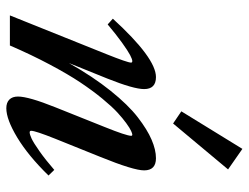

<svg xmlns="http://www.w3.org/2000/svg" viewBox="-109 -660 780 602"><g transform="rotate(90 281.0 -359.0)"><path d="M367.2 -511.7 329.1 -537.6 446.8 -729 511.2 -684.1ZM28.3 0 149.4 -301.8Q176.3 -369.1 176.3 -379.9Q176.3 -383.8 171.4 -383.8Q166 -383.8 152.8 -377Q139.6 -370.1 113.8 -351.6Q87.9 -333 56.6 -306.6L38.6 -322.8Q162.1 -458 221.7 -458Q259.3 -458 259.3 -420.9Q259.3 -388.2 226.6 -306.2L177.7 -185.1Q220.2 -260.3 264.6 -315.7Q309.1 -371.1 347.7 -400.9Q386.2 -430.7 418 -444.3Q449.7 -458 476.1 -458Q514.2 -458 514.2 -420.9Q514.2 -387.7 472.2 -284.2L415 -142.1Q390.1 -79.6 390.1 -66.9Q390.1 -62 395 -62Q401.4 -62 414.6 -68.1Q427.7 -74.2 454.1 -92.8Q480.5 -111.3 512.7 -139.2L530.3 -121.1Q468.3 -57.6 411.4 -23.2Q354.5 11.2 319.3 11.2Q301.8 11.2 292.2 1.7Q282.7 -7.8 282.7 -25.4Q282.7 -58.6 316.4 -142.6L377.9 -296.4Q405.8 -365.7 405.8 -380.4Q405.8 -383.8 401.9 -383.8Q398.9 -383.8 390.6 -380.1Q382.3 -376.5 366.7 -365.2Q351.1 -354 332.5 -336.9Q314 -319.8 289.1 -289.6Q264.2 -259.3 238.5 -220.9Q212.9 -182.6 182.4 -125.2Q151.9 -67.9 122.6 0Z"/></g></svg>

Font: Elstob 8pt SemiBold
Style: Italic
Weight: 600
Italic angle: -20°
Designer: Peter S. Baker
Version: Version 1.015